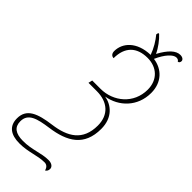

<svg xmlns="http://www.w3.org/2000/svg" viewBox="-341 -890 1124 1124"><g transform="rotate(45 221.5 -327.5)"><path d="M318 192C329 185 333 177 333 164C333 149 319 134 290 134C229 134 181 161 105 161C42 161 12 138 12 90C12 25 72 10 158 -2C290 -20 379 -72 379 -213C379 -307 320 -353 261 -363C357 -379 437 -455 437 -569C437 -656 382 -711 307 -721C334 -782 369 -820 395 -820C408 -820 414 -814 417 -808C427 -809 431 -818 431 -826C431 -836 421 -847 400 -847C365 -847 330 -815 295 -750C280 -784 250 -823 225 -846H218L215 -832C239 -803 262 -766 277 -724C165 -721 110 -656 110 -589C110 -568 122 -557 137 -557C137 -649 187 -699 277 -699C355 -699 409 -648 409 -568C409 -452 315 -376 210 -376H141L135 -351H204C294 -351 351 -301 351 -213C351 -88 271 -42 159 -27C52 -13 -14 12 -14 92C-14 156 28 186 100 186C174 186 224 160 282 160C298 160 312 168 318 192Z"/></g></svg>

Font: Noto Serif Condensed Thin
Style: Italic
Weight: 100
Width: 3
Italic angle: -12°
Designer: Monotype Design Team
Foundry: Monotype Imaging Inc.
Version: Version 2.013